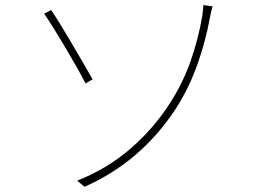

<svg xmlns="http://www.w3.org/2000/svg" viewBox="-20 -712 1017 742"><path d="M633.8 -308.6Q686.5 -389.6 716.8 -476.6Q747.1 -563.5 761.7 -650.4Q762.7 -658.2 764.2 -669.9Q765.6 -681.6 765.6 -692.4L801.8 -687.5Q794.9 -666 792 -647.5Q774.4 -550.8 742.2 -460.9Q710 -371.1 660.2 -293Q524.4 -85.9 306.6 9.8L278.3 -13.7Q395.5 -60.5 483.9 -137.2Q572.3 -213.9 633.8 -308.6ZM337.9 -405.3 310.5 -389.6Q284.2 -441.4 230.5 -531.7Q176.8 -622.1 150.4 -659.2L177.7 -672.9Q204.1 -634.8 254.4 -549.3Q304.7 -463.9 337.9 -405.3Z"/></svg>

Font: Min Sans VF VF
Style: Regular
Weight: 400
Designer: Jinseong-Kim, NotoSansCJK, Nunito
Foundry: Jinseong-Kim
Version: Version 1.420;Glyphs 3.1.2 (3151)